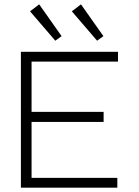

<svg xmlns="http://www.w3.org/2000/svg" viewBox="-20 -862 640 882"><path d="M76 0V-624H522V-579H125V-348H456V-302H125V-45H519V0ZM234 -675 118 -810 160 -842 263 -696ZM426 -675 310 -810 352 -842 455 -696Z"/></svg>

Font: Inconsolata Expanded Light
Style: Regular
Weight: 300
Width: 7
Monospace: yes
Designer: Raph Levien, Cyreal, Brenton Simpson
Foundry: Raph Levien, Cyreal, Google
Version: Version 3.001; ttfautohint (v1.8.2.53-6de2)